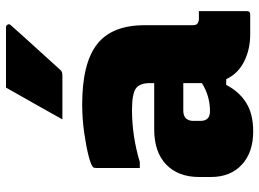

<svg xmlns="http://www.w3.org/2000/svg" viewBox="-132 -722 864 640"><g transform="rotate(-90 300.0 -402.0)"><path d="M536 -352V-190Q536 -176 547 -173Q551 -171 555 -171H583V-11Q583 0 572 0H505Q456 0 415.5 -20Q375 -40 356 -80H337Q315 -37 277.5 -13.5Q240 10 182 10Q112 10 71 -28Q30 -66 30 -131V-170Q30 -240 71.5 -280Q113 -320 189 -320H343V-334Q343 -369 324.5 -381.5Q306 -394 254 -394Q166 -394 80 -368H60V-514Q60 -521 63 -524Q70 -531 101.5 -539Q133 -547 178.5 -553.5Q224 -560 272 -560Q409 -560 472.5 -510.5Q536 -461 536 -352ZM217 -166Q217 -134 249 -134Q300 -134 343 -161V-223H251Q234 -223 225 -214Q217 -204 217 -190ZM328 -814H529Q535 -814 538 -808.5Q541 -803 536 -798Q498 -755 464.5 -718.5Q431 -682 387 -633Q382 -626 368 -626H222Q248 -673 274.5 -719.5Q301 -766 328 -814Z"/></g></svg>

Font: Recursive Sn Lnr St Blk
Style: Regular
Weight: 900
Version: Version 1.079;hotconv 1.0.112;makeotfexe 2.5.65598; ttfautoh